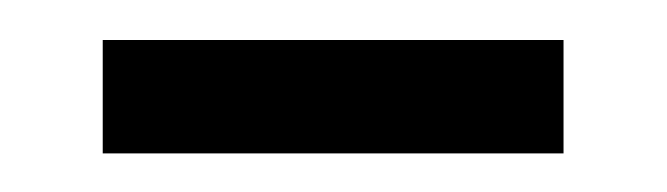

<svg xmlns="http://www.w3.org/2000/svg" viewBox="-20 -314 337 97"><path d="M31.9 -293.8H264.7V-236.5H31.9Q31.9 -236.5 31.9 -245.1Q31.9 -253.8 31.9 -265.1Q31.9 -276.5 31.9 -285.1Q31.9 -293.8 31.9 -293.8Z"/></svg>

Font: Roundo Variable
Style: Regular
Weight: 200
Designer: Shiva Nallaperumal
Foundry: Indian Type Foundry
Version: Version 2.000